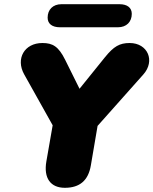

<svg xmlns="http://www.w3.org/2000/svg" viewBox="-20 -885 731 915"><path d="M289 10C360 10 401 -25 413 -97L445 -285L663 -530C721 -595 684 -680 598 -680C550 -680 522 -664 480 -612L359 -462L291 -599C259 -664 231 -680 182 -680C96 -680 54 -605 95 -531L231 -288L201 -116C187 -36 221 10 289 10ZM266 -755H542C583 -755 608 -781 608 -819C608 -848 587 -865 549 -865H273C232 -865 207 -839 207 -801C207 -772 228 -755 266 -755Z"/></svg>

Font: SN Pro Black
Style: Italic
Weight: 900
Italic angle: -9°
Designer: Tobias Whetton
Foundry: Supernotes
Version: Version 1.001;Glyphs 3.2 (3249)